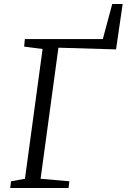

<svg xmlns="http://www.w3.org/2000/svg" viewBox="-20 -938 632 958"><path d="M31 0 35 -33.5 104.5 -46 192.5 -693.5 100.5 -705.5 104 -743H493L540 -918H592L559 -691.5L271.5 -700L182.5 -46L326 -33.5L322 0Z"/></svg>

Font: Merriweather 28pt Light
Style: Italic
Weight: 300
Italic angle: -7.8°
Version: Version 2.101